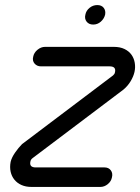

<svg xmlns="http://www.w3.org/2000/svg" viewBox="-20 -738 553 758"><path d="M317 -680Q320 -696 333.5 -707Q347 -718 364 -718Q381 -718 389.5 -707Q398 -696 395 -680Q391 -664 378 -652.5Q365 -641 348 -641Q331 -641 322 -652.5Q313 -664 317 -680ZM142 -476Q126 -476 116.5 -487Q107 -498 111 -514Q114 -530 128 -541.5Q142 -553 158 -553H429Q454 -553 471.5 -544.5Q489 -536 499 -522Q509 -508 512 -490Q515 -472 511 -454Q507 -436 495.5 -417Q484 -398 467 -384L109 -114Q101 -108 100 -100Q95 -77 121 -77H393Q409 -77 417.5 -65.5Q426 -54 422 -38Q419 -22 405.5 -11Q392 0 376 0H104Q82 0 65 -7.5Q48 -15 37 -28.5Q26 -42 22 -60Q18 -78 22 -99Q26 -116 39.5 -135.5Q53 -155 67 -169L426 -440Q429 -443 431 -445.5Q433 -448 434 -453Q439 -476 413 -476Z"/></svg>

Font: VDS Compensated
Style: Light Italic
Weight: 300
Italic angle: -12°
Designer: artmaker
Foundry: artmaker
Version: Version 1.000 2012 initial release